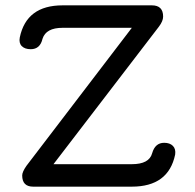

<svg xmlns="http://www.w3.org/2000/svg" viewBox="-20 -698 729 718"><path d="M104 0Q63 0 63 -42Q63 -55 79 -78L473 -594H214Q152 -594 139 -553Q130 -514 95 -514Q73 -514 61.5 -525.5Q50 -537 54 -558Q79 -678 214 -678H548Q590 -678 590 -636Q590 -619 574 -598L180 -84H473Q538 -84 549 -125Q560 -164 594 -164Q615 -164 626.5 -152.5Q638 -141 635 -120Q610 0 473 0Z"/></svg>

Font: Jura
Style: Bold
Weight: 700
Designer: Daniel Johnson, Alexei Vanyashin
Foundry: Daniel Johnson
Version: Version 5.103